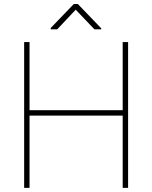

<svg xmlns="http://www.w3.org/2000/svg" viewBox="-20 -916 742 936"><path d="M124 -710.9V-378.9H578.1V-710.9H604.5V0H578.1V-352.5H124V0H97.7V-710.9ZM359.4 -896.5 473.6 -777.8V-772.9H440.4L349.1 -868.7L258.8 -772.9H227.5V-779.8L339.8 -896.5Z"/></svg>

Font: Vazirmatn RD Thin
Style: Regular
Weight: 100
Designer: Saber Rastikerdar
Foundry: Saber Rastikerdar
Version: Version 32.102